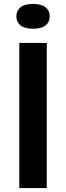

<svg xmlns="http://www.w3.org/2000/svg" viewBox="-20 -959 337 979"><path d="M78.5 0V-740H218.5V0ZM148.5 -812.5Q105.5 -812.5 84.5 -829.5Q63.5 -846.5 63.5 -875.5Q63.5 -904.5 84.5 -921.8Q105.5 -939 148.5 -939Q191.5 -939 212.5 -921.8Q233.5 -904.5 233.5 -875.5Q233.5 -846.5 212.5 -829.5Q191.5 -812.5 148.5 -812.5Z"/></svg>

Font: Encode Sans SemiExpanded SemiExpanded SemiBold
Style: Regular
Weight: 600
Width: 6
Designer: Multiple Designers
Foundry: Impallari Type
Version: Version 3.000; ttfautohint (v1.8.3) -l 8 -r 50 -G 200 -x 14 